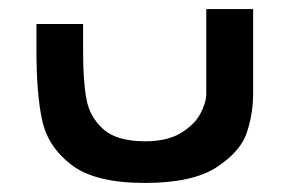

<svg xmlns="http://www.w3.org/2000/svg" viewBox="-20 -404 640 424"><path d="M60.5 -291V-351H163.5V-289.5Q163.5 -225 170.8 -185.5Q178 -146 207.8 -119Q237.5 -92 300.5 -92Q349.5 -92 379.8 -110.5Q410 -129 422.8 -153.5Q435.5 -178 435.5 -197V-384H539V-197Q539 -153.5 525.2 -111.5Q511.5 -69.5 458.5 -34.8Q405.5 0 300 0Q190 0 138 -39.8Q86 -79.5 73.2 -138Q60.5 -196.5 60.5 -291Z"/></svg>

Font: JuliaMono
Style: Bold
Weight: 700
Monospace: yes
Designer: cormullion
Foundry: corm
Version: Version 0.055; ttfautohint (v1.8.4)